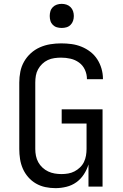

<svg xmlns="http://www.w3.org/2000/svg" viewBox="-20 -968 640 996"><path d="M268 8Q241 8 215 2.5Q189 -3 166.5 -16Q144 -29 126.5 -49Q109 -69 98.5 -93Q88 -117 84 -143Q80 -169 80 -195V-540Q80 -568 85.5 -596Q91 -624 105 -648.5Q119 -673 140 -692Q161 -711 187 -722.5Q213 -734 241 -738.5Q269 -743 297 -743Q324 -743 350.5 -739.5Q377 -736 402 -726Q427 -716 448.5 -699.5Q470 -683 484.5 -660.5Q499 -638 506.5 -612Q514 -586 514 -560Q514 -559 514 -558Q514 -557 514 -557H431Q431 -557 431 -557.5Q431 -558 431 -558Q431 -583 420.5 -606Q410 -629 390 -643.5Q370 -658 346 -663.5Q322 -669 297 -669Q280 -669 262 -666.5Q244 -664 228 -656.5Q212 -649 199 -636.5Q186 -624 177.5 -608.5Q169 -593 166 -575.5Q163 -558 163 -540V-195Q163 -177 166.5 -159.5Q170 -142 178.5 -126.5Q187 -111 200.5 -98.5Q214 -86 230 -78.5Q246 -71 263.5 -68Q281 -65 299 -65Q317 -65 334 -68Q351 -71 366.5 -79Q382 -87 395 -99.5Q408 -112 415.5 -127.5Q423 -143 426 -160.5Q429 -178 429 -195V-327H300V-401H512V0H439V-115Q431 -88 415 -63.5Q399 -39 376 -22.5Q353 -6 324.5 1Q296 8 268 8ZM300 -823Q287 -823 275 -826.5Q263 -830 254 -839Q245 -848 241.5 -860Q238 -872 238 -885Q238 -898 241.5 -910Q245 -922 254 -931Q263 -940 275 -944Q287 -948 300 -948Q313 -948 325 -944Q337 -940 346 -931Q355 -922 359 -910Q363 -898 363 -885Q363 -872 359 -860Q355 -848 346 -839Q337 -830 325 -826.5Q313 -823 300 -823Z"/></svg>

Font: Iosevka Curly Extended
Style: Regular
Weight: 400
Width: 7
Monospace: yes
Designer: Belleve Invis
Foundry: Belleve Invis
Version: Version 11.1.0; ttfautohint (v1.8.3)